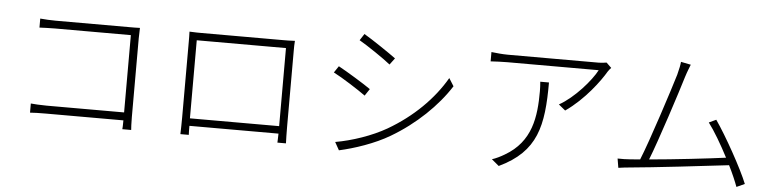

<svg xmlns="http://www.w3.org/2000/svg" viewBox="-46 -990 5023 1252"><g transform="rotate(5 2465.0 -364.0)"><path d="M835 1C834 -6 832 -47 832 -83V-599C832 -618 833 -646 834 -667C812 -666 789 -666 767 -666H282C251 -666 212 -668 181 -671V-612C202 -613 248 -615 283 -615H779V-109H271C231 -109 188 -112 168 -114V-54C191 -56 230 -57 272 -57H779C779 -29 778 -4 777 1Z M1210 -108V-110V-619H1794V-110V-108ZM1846 -605C1846 -626 1846 -650 1848 -671C1821 -669 1786 -669 1766 -669H1238C1216 -669 1196 -669 1158 -671C1159 -649 1159 -624 1159 -605V-110C1159 -82 1158 -17 1157 0H1212C1211 -9 1211 -34 1211 -59H1794C1793 -33 1793 -9 1792 0H1848C1847 -15 1846 -82 1846 -110Z M2296 -755 2268 -712C2322 -681 2433 -606 2476 -571L2508 -614C2469 -643 2351 -723 2296 -755ZM2167 -37 2196 15C2292 -6 2426 -50 2526 -110C2684 -203 2820 -334 2904 -466L2872 -517C2791 -377 2663 -250 2500 -155C2403 -99 2276 -56 2167 -37ZM2148 -531 2119 -488C2176 -459 2287 -388 2332 -355L2362 -400C2323 -428 2202 -502 2148 -531Z M3465 -545C3467 -523 3468 -503 3468 -483C3468 -315 3447 -151 3276 -52C3253 -38 3219 -21 3195 -14L3243 26C3488 -90 3522 -261 3522 -545ZM3885 -707C3874 -705 3849 -702 3835 -702H3240C3205 -702 3164 -706 3131 -710V-649C3166 -651 3205 -653 3240 -653H3838C3802 -584 3698 -463 3599 -408L3643 -372C3766 -457 3861 -587 3897 -649C3903 -658 3911 -668 3918 -675Z M4852 3C4813 -95 4699 -299 4630 -398L4583 -376C4622 -325 4672 -240 4715 -157C4605 -142 4378 -116 4216 -102C4265 -224 4376 -568 4403 -659C4416 -700 4425 -719 4433 -741L4368 -754C4366 -732 4362 -713 4351 -669C4323 -575 4210 -223 4158 -97C4134 -95 4113 -93 4095 -92C4067 -90 4039 -89 4011 -90L4021 -30C4049 -34 4073 -37 4098 -39C4236 -51 4590 -92 4739 -110C4765 -58 4786 -9 4799 27Z"/></g></svg>

Font: Noto Sans T Chinese Light
Style: Regular
Weight: 300
Designer: Ryoko NISHIZUKA (kana & ideographs); Paul D. Hunt (Latin, Greek & Cyrillic); Wenlong ZHANG (bopomofo); Sandoll Communica
Foundry: Adobe Systems Incorporated
Version: Version 1.000;PS 1;hotconv 1.0.78;makeotf.lib2.5.61930